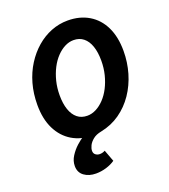

<svg xmlns="http://www.w3.org/2000/svg" viewBox="-158 -776 976 1112"><g transform="rotate(-20 330.0 -219.5)"><path d="M241.8 225.5Q198.4 225.5 169.1 204.1Q139.8 182.6 139.8 143.1Q139.8 111.1 158.2 82.4Q176.6 53.6 201.1 31.6Q225.6 9.6 244.5 -1.6L302 12Q227.5 12 172.7 -20.9Q117.9 -53.9 87.5 -115.5Q57.1 -177.1 57.1 -263.6Q57.1 -333.1 74.2 -393.8Q91.3 -454.5 122.7 -503.9Q154 -553.3 195.6 -589.2Q237.2 -625.1 286.2 -644.4Q335.2 -663.8 388.5 -663.8Q463 -663.8 518.2 -630.8Q573.4 -597.9 603.4 -536.3Q633.4 -474.7 633.4 -388.1Q633.4 -318.2 614.3 -252.9Q595.1 -187.5 558.5 -133.6Q521.8 -79.7 469.8 -43.1Q417.8 -6.6 352.1 6.7Q320 12.7 300.6 28.4Q281.2 44 272.4 61.8Q263.7 79.6 263.7 94.2Q263.7 110.3 274.7 118.6Q285.7 127 300.2 127Q317.9 127 333.1 118.2L359.9 190.2Q337 206.2 305.6 215.9Q274.1 225.5 241.8 225.5ZM309 -106.3Q336.6 -106.3 363.3 -120Q390 -133.7 413.6 -158.5Q437.2 -183.4 454.9 -217.7Q472.5 -252.1 482.8 -292.9Q493 -333.8 493 -379.2Q493 -430.9 480.2 -468.1Q467.4 -505.4 442.5 -525.4Q417.7 -545.5 381.5 -545.5Q353.9 -545.5 327.2 -531.8Q300.5 -518.1 276.9 -493.2Q253.3 -468.4 235.6 -434Q218 -399.7 207.7 -358.8Q197.5 -317.9 197.5 -272.6Q197.5 -220.8 210.3 -183.6Q223.1 -146.4 248 -126.3Q272.8 -106.3 309 -106.3Z"/></g></svg>

Font: Source Sans Variable
Style: Italic
Weight: 200
Italic angle: -11°
Designer: Paul D. Hunt
Foundry: Adobe Systems Incorporated
Version: Version 3.006;hotconv 1.0.111;makeotfexe 2.5.65597